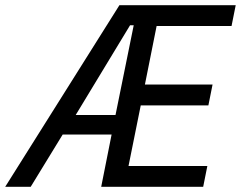

<svg xmlns="http://www.w3.org/2000/svg" viewBox="-63 -718 926 738"><path d="M366 -201H178L55 0H-43L396 -698H843L827 -618H539L494 -393H754L738 -313H478L431 -80H734L718 0H326ZM437 -621 228 -276H381L451 -621Z"/></svg>

Font: IBM Plex Sans Cond Text
Style: Italic
Weight: 450
Width: 3
Italic angle: -11°
Designer: Mike Abbink, Paul van der Laan, Pieter van Rosmalen
Foundry: Bold Monday
Version: Version 1.3